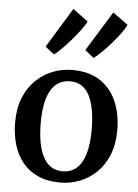

<svg xmlns="http://www.w3.org/2000/svg" viewBox="-59 -924 705 981"><g transform="rotate(5 293.0 -433.0)"><path d="M31 -276.5Q31 -348 53 -402.2Q75 -456.5 113 -493.2Q151 -530 199 -548.8Q247 -567.5 298.5 -567.5Q385 -567.5 441.5 -530.5Q498 -493.5 526.2 -428.5Q554.5 -363.5 554.5 -280Q554.5 -208 532.2 -153.5Q510 -99 472 -62.5Q434 -26 386 -7.5Q338 11 286.5 11Q222 11 174 -10.2Q126 -31.5 94.2 -70Q62.5 -108.5 46.8 -161.2Q31 -214 31 -276.5ZM294 -47.5Q335.5 -47.5 364.5 -72Q393.5 -96.5 408.8 -146Q424 -195.5 424 -271Q424 -323.5 416.8 -367.2Q409.5 -411 394.2 -442.8Q379 -474.5 354.2 -491.8Q329.5 -509 293.5 -509Q251.5 -509 222 -484.8Q192.5 -460.5 177 -411Q161.5 -361.5 161.5 -285.5Q161.5 -232.5 169 -189Q176.5 -145.5 192.2 -113.8Q208 -82 233 -64.8Q258 -47.5 294 -47.5ZM401 -638.5 356 -674.5 482 -878.5 560 -821.5Q551.5 -803 532 -776.5Q512.5 -750 488.2 -722.2Q464 -694.5 440.8 -672Q417.5 -649.5 402 -638.5ZM198 -638.5 152.5 -674.5 277 -878.5 355 -821Q345.5 -801.5 325.8 -775Q306 -748.5 282.2 -721.2Q258.5 -694 236.2 -671.8Q214 -649.5 198.5 -638.5Z"/></g></svg>

Font: Merriweather 24pt SemiBold
Style: Regular
Weight: 600
Designer: Eben Sorkin
Foundry: Eben Sorkin
Version: Version 2.100